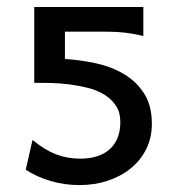

<svg xmlns="http://www.w3.org/2000/svg" viewBox="-20 -518 497 550"><path d="M390.6 -415Q362.8 -421.4 339.1 -424.3Q315.4 -427.2 288.1 -427.2H166V-349.1Q211.4 -346.2 255.9 -336.4Q300.3 -326.7 335.7 -305.4Q371.1 -284.2 393.1 -249.8Q415 -215.3 415 -163.6Q415 -123 398.7 -90.6Q382.3 -58.1 354.2 -35.4Q326.2 -12.7 288.3 -0.2Q250.5 12.2 207.5 12.2Q164.6 12.2 125 0.5Q85.4 -11.2 53.7 -31.7L73.2 -117.2Q107.9 -88.4 140.6 -75.9Q173.3 -63.5 210 -63.5Q236.3 -63.5 257.3 -70.1Q278.3 -76.7 293.5 -89.8Q308.6 -103 316.7 -122.8Q324.7 -142.6 324.7 -168.5Q324.7 -196.3 312 -215.3Q299.3 -234.4 278.6 -247.1Q257.8 -259.8 231.4 -266.4Q205.1 -272.9 177.7 -276.4Q150.4 -279.8 124.3 -280.3Q98.1 -280.8 78.1 -280.8V-498H390.6Z"/></svg>

Font: Andika APac
Style: Regular
Weight: 400
Designer: Victor Gaultney, Annie Olsen, Julie Remington, Don Collingsworth, Eric Hays, Becca Hirsbrunner
Foundry: SIL International
Version: Version 5.000